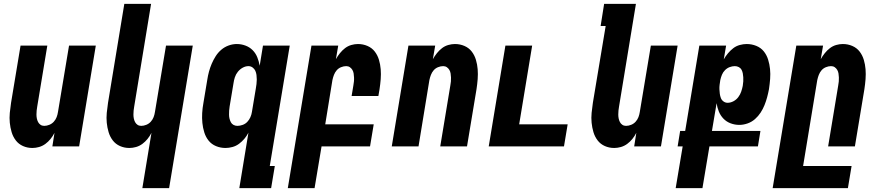

<svg xmlns="http://www.w3.org/2000/svg" viewBox="-20 -755 4540 990"><path d="M147 8Q121 8 98.5 -2Q76 -12 61.5 -31Q47 -50 40 -73.5Q33 -97 30.5 -122Q28 -147 30.5 -173Q33 -199 37 -225L86 -520H224L172 -206Q170 -195 169 -185Q168 -175 168 -164.5Q168 -154 170 -144Q172 -134 176.5 -125.5Q181 -117 189 -111.5Q197 -106 208 -106Q221 -106 234.5 -111.5Q248 -117 257.5 -127.5Q267 -138 272 -151Q277 -164 279 -178L336 -520H474L388 0H250L261 -70Q253 -54 241 -39Q229 -24 214 -13Q199 -2 181.5 3Q164 8 147 8Z M714 215 761 -70Q753 -54 741 -39Q729 -24 714 -13Q699 -2 681.5 3Q664 8 647 8Q621 8 598.5 -2Q576 -12 561.5 -31Q547 -50 540 -73.5Q533 -97 530.5 -122Q528 -147 530.5 -173Q533 -199 537 -225L621 -735H759L672 -206Q670 -195 669 -185Q668 -175 668 -164.5Q668 -154 670 -144Q672 -134 676.5 -125.5Q681 -117 689 -111.5Q697 -106 708 -106Q721 -106 734.5 -111.5Q748 -117 757.5 -127.5Q767 -138 772 -151Q777 -164 779 -178L836 -520H974L852 215Z M1204 -106Q1217 -106 1231 -111Q1245 -116 1255 -126.5Q1265 -137 1271 -150.5Q1277 -164 1279 -178L1299 -298Q1301 -310 1302.5 -321.5Q1304 -333 1304 -345Q1304 -357 1302.5 -368.5Q1301 -380 1296.5 -390Q1292 -400 1282.5 -407Q1273 -414 1261 -414Q1246 -414 1231.5 -406Q1217 -398 1206.5 -385Q1196 -372 1191 -356.5Q1186 -341 1184 -326L1164 -206Q1162 -195 1161.5 -184.5Q1161 -174 1161 -163.5Q1161 -153 1163.5 -143Q1166 -133 1170.5 -124.5Q1175 -116 1184 -111Q1193 -106 1204 -106ZM1214 215 1261 -71Q1253 -55 1240.5 -40Q1228 -25 1212.5 -13.5Q1197 -2 1178.5 3Q1160 8 1143 8Q1117 8 1094 -1.5Q1071 -11 1056 -29.5Q1041 -48 1033.5 -72Q1026 -96 1023.5 -121Q1021 -146 1022.5 -172Q1024 -198 1029 -225L1049 -345Q1052 -365 1057.5 -385.5Q1063 -406 1071.5 -426Q1080 -446 1092 -465Q1104 -484 1121 -498.5Q1138 -513 1159 -520.5Q1180 -528 1201 -528Q1224 -528 1245.5 -520Q1267 -512 1282.5 -496.5Q1298 -481 1306.5 -460Q1315 -439 1319 -416L1336 -520H1474L1371 101H1397L1378 215Z M1464 215 1586 -520H1724L1712 -450Q1721 -466 1733 -481Q1745 -496 1759.5 -507Q1774 -518 1791.5 -523Q1809 -528 1826 -528Q1852 -528 1875 -518Q1898 -508 1912.5 -489Q1927 -470 1934 -446.5Q1941 -423 1943 -398Q1945 -373 1943 -347Q1941 -321 1937 -295L1931 -260H1793L1802 -314Q1804 -325 1805 -335Q1806 -345 1805.5 -355.5Q1805 -366 1803.5 -376Q1802 -386 1797 -394.5Q1792 -403 1784 -408.5Q1776 -414 1765 -414Q1752 -414 1738.5 -408.5Q1725 -403 1716 -392.5Q1707 -382 1702 -369Q1697 -356 1694 -342L1657 -114H1907L1888 0H1638L1602 215Z M2000 0 2086 -520H2224L2212 -450Q2221 -466 2233 -481Q2245 -496 2259.5 -507Q2274 -518 2291.5 -523Q2309 -528 2326 -528Q2352 -528 2375 -518Q2398 -508 2412.5 -489Q2427 -470 2434 -446.5Q2441 -423 2443 -398Q2445 -373 2443 -347Q2441 -321 2437 -295L2388 0H2250L2302 -314Q2304 -325 2305 -335Q2306 -345 2305.5 -355.5Q2305 -366 2303.5 -376Q2302 -386 2297 -394.5Q2292 -403 2284 -408.5Q2276 -414 2265 -414Q2252 -414 2238.5 -408.5Q2225 -403 2216 -392.5Q2207 -382 2202 -369Q2197 -356 2194 -342L2138 0Z M2500 0 2586 -520H2724L2657 -114H2907L2888 0Z M3147 8Q3121 8 3098.5 -2Q3076 -12 3061.5 -31Q3047 -50 3040 -73.5Q3033 -97 3030.5 -122Q3028 -147 3030.5 -173Q3033 -199 3037 -225L3103 -621H3077L3095 -735H3259L3172 -206Q3170 -195 3169 -185Q3168 -175 3168 -164.5Q3168 -154 3170 -144Q3172 -134 3176.5 -125.5Q3181 -117 3189 -111.5Q3197 -106 3208 -106Q3221 -106 3234.5 -111.5Q3248 -117 3257.5 -127.5Q3267 -138 3272 -151Q3277 -164 3279 -178L3336 -520H3474L3388 0H3250L3261 -70Q3253 -54 3241 -39Q3229 -24 3214 -13Q3199 -2 3181.5 3Q3164 8 3147 8Z M3464 215 3500 0H3474L3487 -80H3513L3586 -520H3724L3712 -449Q3721 -465 3733.5 -480Q3746 -495 3761 -506.5Q3776 -518 3794.5 -523Q3813 -528 3830 -528Q3856 -528 3879.5 -518.5Q3903 -509 3918 -490.5Q3933 -472 3940.5 -448Q3948 -424 3950.5 -399Q3953 -374 3951 -348Q3949 -322 3945 -295Q3941 -274 3935.5 -253.5Q3930 -233 3922 -213Q3914 -193 3902 -174.5Q3890 -156 3873 -141Q3856 -126 3834.5 -118.5Q3813 -111 3792 -111Q3769 -111 3747.5 -119Q3726 -127 3710.5 -143Q3695 -159 3686.5 -180Q3678 -201 3675 -223L3651 -80H3901L3888 0H3638L3602 215ZM3732 -225Q3747 -225 3762 -233Q3777 -241 3787 -254.5Q3797 -268 3802 -283Q3807 -298 3810 -313V-314Q3812 -325 3812.5 -335.5Q3813 -346 3812.5 -356.5Q3812 -367 3810 -377Q3808 -387 3803.5 -395.5Q3799 -404 3789.5 -409Q3780 -414 3769 -414Q3756 -414 3742.5 -409Q3729 -404 3718.5 -393.5Q3708 -383 3702.5 -369.5Q3697 -356 3694 -342Q3692 -330 3690.5 -318Q3689 -306 3689.5 -294.5Q3690 -283 3691.5 -271.5Q3693 -260 3697 -249.5Q3701 -239 3710.5 -232Q3720 -225 3732 -225Z M3964 215 4086 -520H4224L4212 -450Q4221 -466 4233 -481Q4245 -496 4259.5 -507Q4274 -518 4291.5 -523Q4309 -528 4326 -528Q4352 -528 4375 -518Q4398 -508 4412.5 -489Q4427 -470 4434 -446.5Q4441 -423 4443 -398Q4445 -373 4443 -347Q4441 -321 4437 -295L4388 0H4250L4302 -314Q4304 -325 4305 -335Q4306 -345 4305.5 -355.5Q4305 -366 4303.5 -376Q4302 -386 4297 -394.5Q4292 -403 4284 -408.5Q4276 -414 4265 -414Q4252 -414 4238.5 -408.5Q4225 -403 4216 -392.5Q4207 -382 4202 -369Q4197 -356 4194 -342L4121 101H4371L4352 215Z"/></svg>

Font: Iosevka Heavy
Style: Italic
Weight: 900
Italic angle: -9°
Monospace: yes
Designer: Belleve Invis
Foundry: Belleve Invis
Version: Version 32.5.0; ttfautohint (v1.8.4)